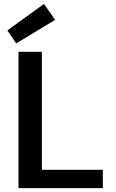

<svg xmlns="http://www.w3.org/2000/svg" viewBox="-20 -966 597 986"><path d="M75 0V-700H195V-94H508V0ZM63 -743 18 -810 206 -946 263 -864Z"/></svg>

Font: DM Sans 9pt SemiBold
Style: Regular
Weight: 600
Version: Version 4.004;gftools[0.9.30]